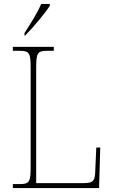

<svg xmlns="http://www.w3.org/2000/svg" viewBox="-20 -951 574 971"><path d="M104 -784V-771H107C147 -811 209 -886 232 -921V-931H188C170 -886 133 -830 104 -784ZM45 0H481L487 -205H467L462 -94C461 -39 455 -25 403 -25H163V-606C163 -683 169 -694 219 -694H252V-714H45V-694H79C129 -694 135 -683 135 -606V-108C135 -31 129 -20 79 -20H45Z"/></svg>

Font: Noto Serif Tamil SemiCondensed Thin
Style: Regular
Weight: 100
Width: 4
Designer: Indian Type Foundry, Tom Grace, and the Monotype Design Team
Foundry: Monotype Imaging Inc.
Version: Version 2.004